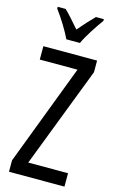

<svg xmlns="http://www.w3.org/2000/svg" viewBox="-140 -998 642 1053"><g transform="rotate(15 180.5 -471.5)"><path d="M142 -783H219C240 -829 282 -892 312 -933V-943H267C233 -908 215 -889 181 -849C151 -883 120 -920 95 -943H50V-933C85 -886 121 -827 142 -783ZM341 0V-76H115L335 -648V-714H30V-638H244L26 -65V0Z"/></g></svg>

Font: Noto Sans Arabic UI XCn
Style: Regular
Weight: 400
Width: 2
Designer: Monotype Design Team, Nadine Chahine and Nizar Qandah
Foundry: Monotype Imaging Inc.
Version: Version 2.010